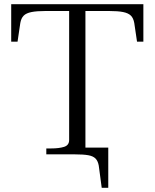

<svg xmlns="http://www.w3.org/2000/svg" viewBox="-20 -730 731 908"><path d="M307 -68V-678H196Q154 -678 129 -673Q104 -668 92 -656Q80 -644 76 -621L63 -533H33V-710H658V-533H628L615 -621Q611 -644 599 -656Q587 -668 562.5 -673Q538 -678 495 -678H384V0H199V-28H222Q259 -28 283 -35.5Q307 -43 307 -68ZM335 0H317V-32H492V158H461L447 53Q443 31 431.5 19.5Q420 8 397 4Q374 0 335 0Z"/></svg>

Font: Roboto Serif 120pt Expanded Light
Style: Regular
Weight: 300
Width: 7
Designer: Greg Gazdowicz
Foundry: Commercial Type
Version: Version 1.008